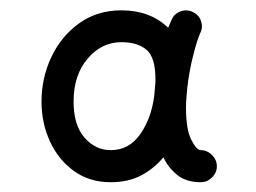

<svg xmlns="http://www.w3.org/2000/svg" viewBox="-20 -764 502 377"><path d="M197.3 -406.2Q155.8 -406.2 125.2 -428.2Q94.7 -450.2 78.1 -486.3Q61.5 -522.5 61.5 -564.5Q61.5 -610.8 80.8 -651.9Q100.1 -692.9 135.5 -718.3Q170.9 -743.7 218.3 -743.7Q274.9 -743.7 310.1 -709.5Q314 -718.8 317.4 -726.1Q322.8 -737.8 335.2 -741.9Q347.7 -746.1 358.9 -740.2Q370.6 -734.9 374.8 -722.4Q378.9 -710 373 -698.7Q367.2 -686 359.4 -655.5Q351.6 -625 347.7 -591.3Q347.2 -582.5 346.2 -573.7Q345.2 -563.5 345.2 -553.7Q345.2 -509.3 355.7 -489.3Q366.2 -469.2 374 -469.2Q386.7 -469.2 396.2 -459.7Q405.8 -450.2 405.8 -437.5Q405.8 -424.8 396.2 -415.5Q386.7 -406.2 374 -406.2Q345.7 -406.2 328.1 -420.4Q310.5 -434.6 300.8 -455.1Q283.2 -433.6 257.8 -419.9Q232.4 -406.2 197.3 -406.2ZM197.3 -469.2Q233.4 -469.2 255.1 -500.2Q276.9 -531.2 282.7 -574.7Q283.7 -587.9 285.2 -601.6Q285.2 -605 285.2 -608.9Q285.2 -651.4 267.6 -666.3Q250 -681.2 218.3 -681.2Q179.7 -681.2 152.1 -648.9Q124.5 -616.7 124.5 -564.5Q124.5 -518.1 146 -493.7Q167.5 -469.2 197.3 -469.2Z"/></svg>

Font: Mikhak Bold
Style: Regular
Weight: 700
Designer: Amin Abedi
Version: Version 3.3